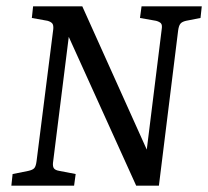

<svg xmlns="http://www.w3.org/2000/svg" viewBox="-20 -589 660 609"><path d="M16 0 20 -37 70 -47Q84 -50 89 -56Q94 -62 96 -78L149 -497Q150 -510 145.5 -515Q141 -520 131 -523L81 -532L85 -569H241L457 -89L442 -86L493 -497Q495 -510 490.5 -515Q486 -520 475 -523L424 -532L429 -569H620L616 -532L570 -523Q557 -520 552 -513.5Q547 -507 545 -492L484 0H412L185 -501L202 -503L148 -72Q147 -60 151.5 -54.5Q156 -49 168 -47L220 -37L215 0Z"/></svg>

Font: Rasa
Style: Italic
Weight: 400
Italic angle: -7.10001°
Designer: Anna Giedrys (Yrsa+Rasa design), David Brezina (Yrsa art-direction, Rasa art-direction, design)
Foundry: Rosetta Type Foundry
Version: Version 2.004